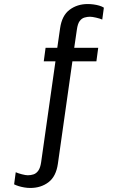

<svg xmlns="http://www.w3.org/2000/svg" viewBox="-20 -748 640 952"><path d="M130 184Q116 184 101 181.5Q86 179 73 175Q60 171 50 166L58 106Q69 111 88 116Q107 121 118 121Q133 121 146.5 116.5Q160 112 170 98Q180 84 184 56L255 -444H197L206 -511H264L278 -608Q287 -671 325 -699.5Q363 -728 415 -728Q429 -728 444 -726Q459 -724 472.5 -720Q486 -716 495 -710L487 -651Q476 -656 456.5 -660.5Q437 -665 426 -665Q413 -665 399 -661Q385 -657 375 -643.5Q365 -630 361 -600L348 -511H467L458 -444H339L267 64Q258 127 220.5 155.5Q183 184 130 184Z"/></svg>

Font: Chivo Mono Medium Light
Style: Regular
Weight: 300
Monospace: yes
Version: Version 1.008